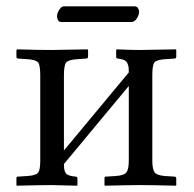

<svg xmlns="http://www.w3.org/2000/svg" viewBox="-20 -588 617 610"><path d="M144 -429.2 257.8 -431.2 259.8 -429.2V-408.2Q259.8 -402.3 253.9 -401.9L224.1 -399.9Q196.3 -397.9 189.7 -388.9Q183.1 -379.9 183.1 -348.1V-109.9L389.2 -357.9Q389.2 -369.1 388.4 -375Q387.7 -380.9 384.5 -387.5Q381.3 -394 373.8 -397.5Q366.2 -400.9 354 -401.9Q349.1 -402.8 349.1 -407.2V-429.2L351.1 -431.2Q396 -429.2 423.8 -429.2L539.1 -431.2L540 -429.2V-408.2Q540 -402.3 534.2 -401.9L503.9 -399.9Q476.6 -397.9 470.2 -389.2Q463.9 -380.4 463.9 -348.1V-79.1Q463.9 -50.3 471.2 -40.5Q478.5 -30.8 503.9 -28.8L534.2 -26.9Q540 -26.4 540 -21V0L539.1 2Q459 0 423.8 0Q394 0 314 2L312 0V-22Q312 -26.9 316.9 -26.9L348.1 -28.8Q375 -30.8 382.1 -40.8Q389.2 -50.8 389.2 -79.1V-314.9L183.1 -66.9V-64.9Q183.1 -44.9 189.7 -36.9Q196.3 -28.8 220.2 -26.9Q226.1 -26.4 226.1 -21V0L225.1 2Q145 0 144 0Q113.3 0 33.2 2L32.2 0V-22Q32.2 -26.9 37.1 -26.9L67.9 -28.8Q94.7 -30.8 101.3 -39.8Q107.9 -48.8 107.9 -77.1V-347.2Q107.9 -379.9 101.6 -388.9Q95.2 -397.9 67.9 -399.9L38.1 -401.9Q32.2 -402.3 32.2 -407.2V-429.2L35.2 -431.2Q101.1 -429.2 144 -429.2ZM397.9 -518.1H173.8Q168 -518.1 164.6 -523.9Q161.1 -529.8 161.1 -536.1Q161.1 -545.9 168.2 -556.9Q175.3 -567.9 183.1 -567.9H408.2Q414.6 -567.9 418.2 -562.3Q421.9 -556.6 421.9 -550.8Q421.9 -540.5 414.6 -529.3Q407.2 -518.1 397.9 -518.1Z"/></svg>

Font: Linux Libertine G
Style: Regular
Weight: 400
Designer: Philipp H. Poll
Foundry: Philipp H. Poll
Version: Version 4.7.5